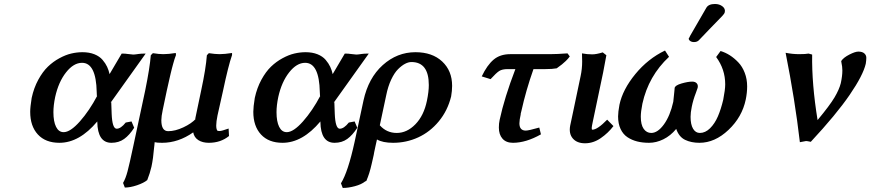

<svg xmlns="http://www.w3.org/2000/svg" viewBox="-20 -699 4320 953"><path d="M604 -90.8 632.8 -96.2 646 -64.9Q622.6 -28.3 596.2 -9.3Q569.8 9.8 533.2 9.8Q464.4 9.8 462.9 -94.2V-96.2Q374 9.8 274.9 9.8Q206.1 9.8 168 -31.5Q129.9 -72.8 129.9 -144Q129.9 -168 137.2 -212.9Q147.9 -262.7 169.9 -303Q191.9 -343.3 217.8 -368.2Q243.7 -393.1 274.7 -409.9Q305.7 -426.8 333.7 -433.3Q361.8 -439.9 389.2 -439.9Q422.9 -439.9 448.5 -429.7Q474.1 -419.4 489 -401.9Q503.9 -384.3 511.7 -367.4Q519.5 -350.6 523.9 -331.1Q529.8 -341.3 551.3 -377.7Q572.8 -414.1 584 -433.1Q603 -433.1 612.8 -431.2L641.1 -428.2Q645 -428.2 649.4 -428.7Q653.8 -429.2 659.2 -429.9Q664.6 -430.7 668 -431.2Q679.7 -433.1 703.1 -433.1L528.8 -189L532.2 -191.9Q532.2 -182.1 533.2 -162.8Q534.2 -143.6 534.2 -134.8Q537.1 -60.1 559.1 -60.1Q579.6 -60.1 604 -90.8ZM295.9 -43Q329.1 -43 376.5 -96.4Q423.8 -149.9 462.9 -224.1L460.9 -222.2Q460.9 -225.6 460.4 -232.4Q460 -239.3 460 -242.2Q457 -387.2 387.2 -387.2Q345.2 -387.2 307.9 -339.8Q270.5 -292.5 253.9 -217.8Q245.1 -175.8 245.1 -142.1Q245.1 -95.7 258.3 -69.3Q271.5 -43 295.9 -43Z M807.6 -248 787.6 -152.8Q780.8 -121.1 780.8 -102.1Q780.8 -47.9 814.9 -47.9Q849.6 -47.9 890.1 -66.9Q930.7 -85.9 952.6 -109.9L948.7 -107.9Q953.6 -131.3 963.6 -179Q973.6 -226.6 978.5 -250Q1002 -358.9 1006.8 -424.8L1016.6 -435.1Q1048.3 -430.2 1069.8 -430.2Q1094.2 -430.2 1131.8 -436V-425.8Q1113.3 -373 1086.9 -248L1059.6 -126Q1046.9 -64 1059.6 -49.8Q1060.5 -48.8 1071.8 -48.8Q1080.1 -48.8 1114.7 -61L1116.7 -23.9Q1075.2 9.8 1016.6 9.8Q985.4 9.8 964.6 -3.4Q943.8 -16.6 939 -42Q865.2 9.8 784.7 9.8Q759.3 9.8 747.6 6.8Q747.6 11.2 746.3 21.7Q745.1 32.2 744.6 36.1Q740.7 85.9 731.9 127.9Q724.6 160.2 710.9 194.8Q693.8 209 660.2 220.5Q626.5 231.9 599.6 231.9L590.8 209Q603.5 187.5 613 151.6Q622.6 115.7 642.1 23.9Q645.5 8.8 647 1L700.7 -250Q723.6 -362.3 728.5 -424.8L738.8 -435.1Q769 -430.2 790.5 -430.2Q816.4 -430.2 852.5 -436L853.5 -425.8Q849.6 -415.5 846.2 -405.3Q842.8 -395 839.4 -381.8Q835.9 -368.7 833.5 -359.9Q831.1 -351.1 827.1 -334Q823.2 -316.9 821.3 -308.8Q819.3 -300.8 814.5 -278.6Q809.6 -256.3 807.6 -248Z M1711.4 -90.8 1740.2 -96.2 1753.4 -64.9Q1730 -28.3 1703.6 -9.3Q1677.2 9.8 1640.6 9.8Q1571.8 9.8 1570.3 -94.2V-96.2Q1481.4 9.8 1382.3 9.8Q1313.5 9.8 1275.4 -31.5Q1237.3 -72.8 1237.3 -144Q1237.3 -168 1244.6 -212.9Q1255.4 -262.7 1277.3 -303Q1299.3 -343.3 1325.2 -368.2Q1351.1 -393.1 1382.1 -409.9Q1413.1 -426.8 1441.2 -433.3Q1469.2 -439.9 1496.6 -439.9Q1530.3 -439.9 1555.9 -429.7Q1581.5 -419.4 1596.4 -401.9Q1611.3 -384.3 1619.1 -367.4Q1627 -350.6 1631.3 -331.1Q1637.2 -341.3 1658.7 -377.7Q1680.2 -414.1 1691.4 -433.1Q1710.4 -433.1 1720.2 -431.2L1748.5 -428.2Q1752.4 -428.2 1756.8 -428.7Q1761.2 -429.2 1766.6 -429.9Q1772 -430.7 1775.4 -431.2Q1787.1 -433.1 1810.5 -433.1L1636.2 -189L1639.6 -191.9Q1639.6 -182.1 1640.6 -162.8Q1641.6 -143.6 1641.6 -134.8Q1644.5 -60.1 1666.5 -60.1Q1687 -60.1 1711.4 -90.8ZM1403.3 -43Q1436.5 -43 1483.9 -96.4Q1531.2 -149.9 1570.3 -224.1L1568.4 -222.2Q1568.4 -225.6 1567.9 -232.4Q1567.4 -239.3 1567.4 -242.2Q1564.5 -387.2 1494.6 -387.2Q1452.6 -387.2 1415.3 -339.8Q1377.9 -292.5 1361.3 -217.8Q1352.5 -175.8 1352.5 -142.1Q1352.5 -95.7 1365.7 -69.3Q1378.9 -43 1403.3 -43Z M1798.3 199.2 1793 201.2Q1774.4 216.3 1741.7 225.1Q1709 233.9 1681.2 233.9L1672.4 210.9Q1707.5 154.3 1740.2 4.9L1784.2 -200.2Q1808.6 -312 1879.9 -376Q1951.2 -439.9 2042 -439.9Q2125.5 -439.9 2174.8 -393.8Q2224.1 -347.7 2224.1 -272.9Q2224.1 -248.5 2219.2 -220.2Q2201.7 -149.4 2158 -96.7Q2114.3 -43.9 2055.7 -17.1Q1997.1 9.8 1931.2 9.8Q1879.4 9.8 1851.1 -6.8Q1849.1 3.4 1844.2 24.4Q1839.4 45.4 1837.4 56.2L1835 69.8Q1834 75.2 1829.8 93Q1825.7 110.8 1824.2 117.2Q1822.8 123.5 1819.1 137.9Q1815.4 152.3 1812.7 160.4Q1810.1 168.5 1806.2 179.2Q1802.2 189.9 1798.3 199.2ZM2099.1 -199.2Q2108.4 -244.6 2108.4 -276.9Q2108.4 -391.1 2022 -391.1Q2007.3 -391.1 1990.5 -382.3Q1973.6 -373.5 1955.6 -355.5Q1937.5 -337.4 1921.6 -303.7Q1905.8 -270 1897 -226.1L1865.2 -77.1Q1898.9 -39.1 1949.2 -39.1Q2000 -39.1 2042 -82.3Q2084 -125.5 2099.1 -199.2Z M2687 -356H2627.9Q2590.3 -249.5 2567.9 -147.9Q2567.4 -146.5 2565.9 -139.9Q2564.5 -133.3 2564 -131.8L2564.9 -132.8Q2558.1 -103 2558.1 -86.9Q2558.1 -50.8 2589.8 -50.8Q2603.5 -50.8 2656.7 -65.9L2665 -32.2Q2590.8 9.8 2525.9 9.8Q2492.2 9.8 2474.1 -10.7Q2456.1 -31.2 2456.1 -65.9Q2456.1 -86.4 2460 -104Q2483.9 -214.8 2538.1 -356H2500Q2472.7 -356 2458 -346.7Q2443.4 -337.4 2415 -306.2L2371.1 -319.8Q2397.9 -376 2430.2 -403.1Q2462.4 -430.2 2512.7 -430.2H2710Q2743.2 -430.2 2796.9 -434.1L2808.1 -418.9Q2800.3 -407.7 2788.6 -396.5Q2776.9 -385.3 2769.3 -379.4Q2761.7 -373.5 2743.2 -359.9Q2722.2 -356 2687 -356Z M2971.7 -439 2989.7 -424.8Q2986.3 -402.8 2973.6 -338.9Q2923.8 -103.5 2921.9 -92.8Q2917.5 -72.8 2917 -64.2Q2916.5 -55.7 2919.9 -55.2Q2945.3 -55.2 2993.7 -105L3024.9 -73.2Q2998.5 -38.6 2961.7 -13.2Q2924.8 12.2 2883.8 12.2Q2843.8 12.2 2823.2 -11.7Q2802.7 -35.6 2810.1 -75.2Q2817.9 -110.8 2826.4 -152.1Q2835 -193.4 2845.5 -243.2Q2856 -293 2861.8 -320.8Q2869.6 -356.9 2869.6 -394Q2869.6 -400.4 2869.1 -415Q2868.7 -429.7 2868.7 -434.1Q2894 -429.2 2919.9 -429.2Q2939.9 -429.2 2971.7 -439Z M3681.6 -205.1Q3663.6 -118.2 3595.9 -54.2Q3528.3 9.8 3451.7 9.8Q3410.6 9.8 3380.4 -4.9Q3350.1 -19.5 3336.4 -59.1Q3308.1 -24.9 3272.7 -7.6Q3237.3 9.8 3201.7 9.8Q3169.4 9.8 3143.1 3.2Q3116.7 -3.4 3094.7 -17.8Q3072.8 -32.2 3060.3 -58.6Q3047.9 -85 3047.9 -121.1Q3047.9 -142.6 3054.7 -179.2Q3070.8 -254.9 3133.5 -331.3Q3196.3 -407.7 3280.8 -448.2L3300.8 -417Q3198.7 -321.8 3168.5 -184.1Q3160.6 -144 3160.6 -120.1Q3160.6 -79.6 3175 -59.3Q3189.5 -39.1 3212.4 -39.1Q3244.6 -39.1 3275.4 -81.5Q3306.2 -124 3321.8 -193.8Q3323.7 -207.5 3325.7 -231Q3326.2 -235.4 3326.9 -242.7Q3327.6 -250 3328.1 -255.1Q3328.6 -260.3 3328.6 -262.2Q3330.6 -275.4 3362.8 -284.7Q3395 -293.9 3415.5 -293.9Q3430.7 -293.9 3438.2 -285.6Q3445.8 -277.3 3442.9 -263.2Q3442.4 -262.2 3433.6 -236.8Q3420.4 -203.1 3413.6 -168.9Q3407.7 -140.6 3407.7 -119.1Q3407.7 -80.6 3420.2 -59.8Q3432.6 -39.1 3453.6 -39.1Q3481 -39.1 3504.4 -62.3Q3527.8 -85.4 3543.2 -121.1Q3558.6 -156.7 3569.8 -204.1Q3579.6 -253.9 3579.6 -280.8Q3579.6 -355 3534.7 -416L3556.6 -445.8Q3580.6 -438.5 3602.5 -424.6Q3624.5 -410.6 3644.5 -389.6Q3664.6 -368.7 3676.5 -337.6Q3688.5 -306.6 3688.5 -270Q3688.5 -238.8 3681.6 -205.1ZM3528.8 -679.2Q3550.8 -679.2 3565.9 -667.5Q3581.1 -655.8 3577.6 -639.2Q3576.2 -630.9 3564.5 -619.1Q3542.5 -597.2 3502.4 -555.2Q3462.4 -513.2 3448.7 -499Q3439.9 -490.2 3424.8 -490.2Q3413.1 -490.2 3405.8 -495.6Q3398.4 -501 3398.4 -507.8Q3400.9 -511.2 3402.8 -515.1Q3403.3 -516.1 3403.8 -517.6Q3404.3 -519 3404.8 -520L3485.8 -660.2Q3496.6 -679.2 3528.8 -679.2Z M3993.2 -433.1 4011.2 -428.2Q4008.8 -282.2 4038.1 -103Q4098.6 -175.8 4122.1 -215.3Q4145.5 -254.9 4153.3 -286.1Q4161.1 -321.8 4161.1 -349.1Q4161.1 -368.2 4156.2 -390.1Q4156.2 -391.1 4155.8 -393.1Q4155.3 -395 4155.3 -396Q4166.5 -413.1 4195.6 -428Q4224.6 -442.9 4240.2 -442.9Q4260.3 -442.9 4270.3 -433.8Q4280.3 -424.8 4280 -411.6Q4279.8 -398.4 4277.3 -382.8Q4264.2 -325.7 4197.5 -228.3Q4130.9 -130.9 4004.4 4.9Q3985.8 1 3981 1L3950.2 6.8Q3925.8 -204.1 3879.4 -437Q3913.6 -430.2 3946.3 -430.2Q3980 -430.2 3993.2 -433.1Z"/></svg>

Font: Linear Smooth
Style: Bold Italic
Weight: 700
Designer: Philipp H. Poll, Flanker
Foundry: Philipp H. Poll, reworked by Flanker
Version: Version 1.061 | FøM Fix